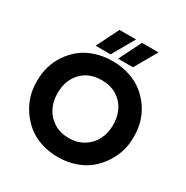

<svg xmlns="http://www.w3.org/2000/svg" viewBox="-215 -1141 1294 1338"><g transform="rotate(30 432.0 -472.5)"><path d="M574.2 -785.2H454.1L543.9 -963.9H676.8ZM394 -785.2H273.9L362.8 -963.9H496.1ZM43 -356V-377.9Q43 -433.1 58.6 -486.3Q74.2 -539.6 106.4 -587.6Q138.7 -635.7 183.8 -672.4Q229 -709 293.2 -730.5Q357.4 -752 432.1 -752Q506.3 -752 570.6 -730.5Q634.8 -709 680.2 -672.4Q725.6 -635.7 758.1 -587.9Q790.5 -540 806.2 -486.6Q821.8 -433.1 821.8 -377.9V-356Q821.8 -305.7 806.9 -253.9Q792 -202.1 760.3 -153.1Q728.5 -104 683.8 -65.7Q639.2 -27.3 573.7 -4.2Q508.3 19 432.1 19Q356 19 290.5 -4.2Q225.1 -27.3 180.7 -65.7Q136.2 -104 104.2 -153.1Q72.3 -202.1 57.6 -253.9Q43 -305.7 43 -356ZM655.8 -366.2Q655.8 -469.7 595.2 -534.4Q534.7 -599.1 432.1 -599.1Q330.1 -599.1 269.5 -534.4Q209 -469.7 209 -366.2Q209 -301.8 235.6 -249.3Q262.2 -196.8 313.5 -165.3Q364.7 -133.8 432.1 -133.8Q499.5 -133.8 551 -165.3Q602.5 -196.8 629.2 -249.3Q655.8 -301.8 655.8 -366.2Z"/></g></svg>

Font: Sora
Style: Bold
Weight: 700
Designer: Jonathan Barnbrook, Julián Moncada
Foundry: Barnbrook Fonts
Version: Version 2.000